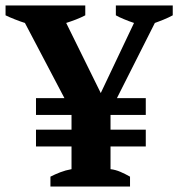

<svg xmlns="http://www.w3.org/2000/svg" viewBox="-74 -682 651 702"><path d="M349.6 -662.1H557.6V-626Q550.3 -622.1 541.5 -617.9Q532.7 -613.8 523.7 -610.1Q514.6 -606.4 506.3 -603.3Q498 -600.1 492.2 -598.1L353.5 -323.2H459V-261.7H330.1V-208H459V-146.5H330.1V-63.5Q348.1 -61.5 366.7 -53.5Q385.3 -45.4 401.4 -36.1V0H110.4V-36.1Q126.5 -44.4 146 -52Q165.5 -59.6 187.5 -63.5V-146.5H57.6V-208H187.5V-261.7H57.6V-323.2H161.6L17.1 -598.1Q9.8 -600.1 0 -603.8Q-9.8 -607.4 -19.8 -611.3Q-29.8 -615.2 -38.8 -619.1Q-47.9 -623 -53.7 -626V-662.1H237.8V-626Q223.1 -618.2 204.1 -610.8Q185.1 -603.5 168 -598.1L294.4 -341.8L416 -598.1Q406.7 -601.1 397.2 -604.7Q387.7 -608.4 378.7 -612.1Q369.6 -615.7 362.1 -619.4Q354.5 -623 349.6 -626Z"/></svg>

Font: PT Astra Serif
Style: Bold
Weight: 700
Designer: A.Korolkova, I. Chaeva
Foundry: ParaType Ltd
Version: Version 1.002